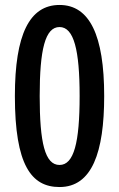

<svg xmlns="http://www.w3.org/2000/svg" viewBox="-20 -744 481 774"><path d="M400 -357C400 -602 341 -724 220 -724C99 -724 40 -605 40 -357C40 -79 106 10 220 10C351 10 400 -130 400 -357ZM140 -357C140 -544 162 -635 220 -635C278 -635 301 -542 301 -357C301 -169 278 -79 220 -79C161 -79 140 -169 140 -357Z"/></svg>

Font: Noto Sans Armenian ExtraCondensed Medium
Style: Regular
Weight: 500
Width: 2
Designer: Monotype Design Team
Foundry: Monotype Imaging Inc.
Version: Version 2.008